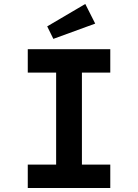

<svg xmlns="http://www.w3.org/2000/svg" viewBox="-20 -948 695 968"><path d="M120 0V-118H263V-582H120V-700H536V-582H393V-118H536V0ZM249 -752 218 -815 410 -928 460 -829Z"/></svg>

Font: Lexend Exa Medium
Style: Regular
Weight: 500
Designer: Bonnie Shaver-Troup, Thomas Jockin
Foundry: Lexend
Version: Version 1.007